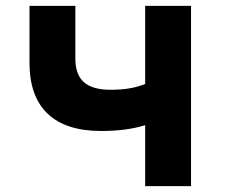

<svg xmlns="http://www.w3.org/2000/svg" viewBox="-20 -633 790 653"><path d="M324.3 -187.5Q203.6 -187.5 141.9 -246.3Q80.3 -305.1 80.3 -420V-613.1H236.3V-433.1Q236.3 -379.1 265.5 -353.4Q294.8 -327.7 355.3 -327.7Q392.1 -327.7 420.3 -332.5Q448.6 -337.3 473.7 -347.4V-613.1H629.7V0H473.7V-207.3Q410.7 -187.5 324.3 -187.5Z"/></svg>

Font: Martian Mono Custom sWd Rg
Style: Regular
Weight: 400
Width: 6
Monospace: yes
Designer: Alex Havermale
Foundry: Evil Martians
Version: Version 1.000